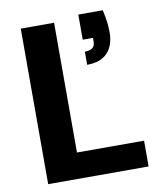

<svg xmlns="http://www.w3.org/2000/svg" viewBox="-81 -784 730 851"><g transform="rotate(-10 284.0 -358.5)"><path d="M67 0V-700H217V-116H519V0ZM329 -491V-550Q375 -550 375 -586V-604H329V-717H439Q446 -687 449 -663.5Q452 -640 452 -615Q452 -557 421 -524Q390 -491 329 -491Z"/></g></svg>

Font: DM Sans Black
Style: Regular
Weight: 900
Designer: Colophon Foundry, Jonny Pinhorn
Foundry: Colophon Foundry
Version: Version 4.004; ttfautohint (v1.8.4.7-5d5b)